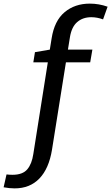

<svg xmlns="http://www.w3.org/2000/svg" viewBox="-134 -800 614 1060"><path d="M252 -594 241 -526H376L364 -456H230L153 27Q136 131 83.5 185.5Q31 240 -53 240Q-82 240 -114 234L-98 163Q-82 165 -65 165Q-9 165 16.5 135Q42 105 50 50L130 -456H50L59 -512L141 -526L151 -588Q166 -685 222.5 -732.5Q279 -780 362 -780Q412 -780 460 -763L435 -693Q402 -705 370 -705Q323 -705 292 -678Q261 -651 252 -594Z"/></svg>

Font: Bitter Pro Medium
Style: Italic
Weight: 500
Italic angle: -9°
Designer: Sol Matas, and Bitter project Authors
Foundry: Sol Matas
Version: Version 1.010